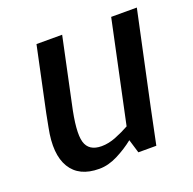

<svg xmlns="http://www.w3.org/2000/svg" viewBox="-97 -598 705 703"><g transform="rotate(-20 255.5 -246.0)"><path d="M175 8Q97 8 64.5 -45.5Q32 -99 52 -198L62 -250L115 -500H215L162 -250Q139 -147 150.5 -107Q162 -67 212 -67Q239 -67 268 -78.5Q297 -90 322 -104L406 -500H506L429 -140L400 0H330L314 -53Q284 -29 247.5 -10.5Q211 8 176 8H175Z"/></g></svg>

Font: Epunda Sans Medium
Style: Italic
Weight: 500
Italic angle: -12.0243°
Designer: Simon Atzbach
Foundry: typofactur
Version: Version 2.204; ttfautohint (v1.8.4.7-5d5b)